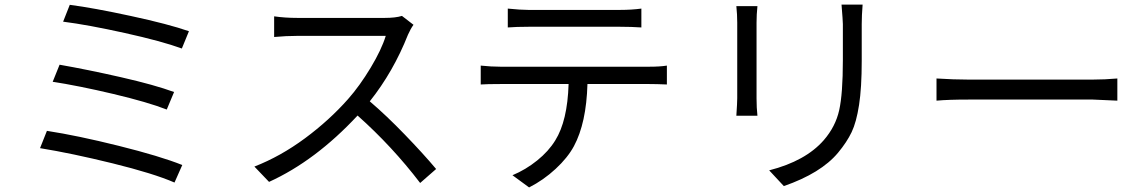

<svg xmlns="http://www.w3.org/2000/svg" viewBox="-20 -778 5040 845"><path d="M257.8 -682.6 287.1 -756.8Q391.6 -743.2 556.6 -707.5Q721.7 -671.9 811.5 -640.6L780.3 -564.5Q692.4 -596.7 529.3 -632.8Q366.2 -668.9 257.8 -682.6ZM211.9 -418 242.2 -493.2Q365.2 -471.7 513.2 -438Q661.1 -404.3 746.1 -373L713.9 -295.9Q631.8 -328.1 479.5 -364.3Q327.1 -400.4 211.9 -418ZM156.2 -126 186.5 -202.1Q320.3 -181.6 502.4 -136.2Q684.6 -90.8 782.2 -51.8L748 25.4Q656.2 -14.6 475.6 -59.1Q294.9 -103.5 156.2 -126Z M1749 -708 1799.8 -668.9Q1787.1 -651.4 1775.4 -625Q1710.9 -461.9 1607.4 -332Q1680.7 -269.5 1761.7 -185.5Q1842.8 -101.6 1899.4 -34.2L1829.1 27.3Q1706.1 -133.8 1553.7 -269.5Q1368.2 -70.3 1164.1 22.5L1099.6 -44.9Q1214.8 -89.8 1322.3 -169.4Q1429.7 -249 1511.7 -341.8Q1563.5 -400.4 1611.3 -480Q1659.2 -559.6 1677.7 -620.1H1288.1Q1240.2 -620.1 1186.5 -615.2V-706.1Q1234.4 -699.2 1288.1 -699.2H1673.8Q1720.7 -699.2 1749 -708Z M2710 -660.2H2305.7Q2252.9 -660.2 2214.8 -657.2V-740.2Q2271.5 -734.4 2304.7 -734.4H2710Q2758.8 -734.4 2802.7 -740.2V-657.2Q2758.8 -660.2 2710 -660.2ZM2182.6 -484.4H2836.9Q2884.8 -484.4 2915 -489.3V-406.2Q2870.1 -408.2 2836.9 -408.2H2565.4Q2560.5 -236.3 2505.9 -134.8Q2478.5 -84 2425.3 -34.7Q2372.1 14.6 2308.6 46.9L2235.4 -6.8Q2293.9 -31.2 2344.2 -71.8Q2394.5 -112.3 2423.8 -160.2Q2477.5 -246.1 2482.4 -408.2H2182.6Q2123 -408.2 2095.7 -406.2V-489.3Q2141.6 -484.4 2182.6 -484.4Z M3220.7 -751H3313.5Q3309.6 -713.9 3309.6 -678.7V-344.7Q3309.6 -303.7 3313.5 -268.6H3220.7Q3224.6 -327.1 3224.6 -345.7V-678.7Q3224.6 -713.9 3220.7 -751ZM3683.6 -757.8H3776.4Q3772.5 -709 3772.5 -671.9V-509.8Q3772.5 -391.6 3760.7 -315.9Q3749 -240.2 3728 -196.3Q3707 -152.3 3668 -105.5Q3592.8 -15.6 3429.7 41L3365.2 -28.3Q3525.4 -69.3 3605.5 -161.1Q3657.2 -220.7 3673.3 -293Q3689.5 -365.2 3689.5 -513.7V-671.9Q3689.5 -684.6 3683.6 -757.8Z M4101.6 -335V-432.6Q4177.7 -427.7 4241.2 -427.7H4789.1Q4841.8 -427.7 4897.5 -432.6V-335Q4799.8 -339.8 4790 -339.8H4241.2Q4153.3 -339.8 4101.6 -335Z"/></svg>

Font: Gen Shin Gothic Monospace Regular
Style: Regular
Weight: 400
Designer: [Source Han Sans]
Ryoko NISHIZUKA  (kana & ideographs); Paul D. Hunt (Latin, Greek & Cyrillic); Wenlong ZHANG  (bopomofo
Version: Version 1.002.20150607